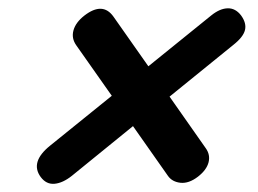

<svg xmlns="http://www.w3.org/2000/svg" viewBox="-20 -572 622 462"><path d="M78 -146Q51.5 -182 100.5 -221.5L249 -341.5L163.5 -463Q151.5 -480 156.8 -499Q162 -518 183 -534.5Q227 -568.5 253 -532L337 -412.5L488.5 -535Q509 -551.5 527.8 -552Q546.5 -552.5 560 -535Q573.5 -516.5 569.5 -499.8Q565.5 -483 541.5 -464L388 -339.5L475 -215.5Q486.5 -199.5 481.8 -181.2Q477 -163 456.5 -147Q434.5 -130 414.2 -132.2Q394 -134.5 384 -149L300 -268.5L153 -149Q131 -131.5 111.2 -129.8Q91.5 -128 78 -146Z"/></svg>

Font: Fraunces 9pt S100
Style: Bold Italic
Weight: 700
Italic angle: -16°
Version: Version 1.000; ttfautohint (v1.8.3)